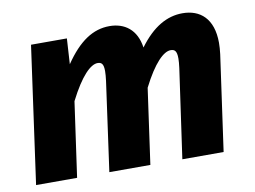

<svg xmlns="http://www.w3.org/2000/svg" viewBox="-64 -641 972 733"><g transform="rotate(-10 421.5 -274.5)"><path d="M463 0 504 -292C549 -381 588 -418 615 -418C630 -418 639 -412 639 -382C639 -372 638 -360 636 -345L587 0H747L799 -370C801 -386 802 -401 802 -414C802 -508 752 -549 684 -549C624 -549 568 -518 515 -446C505 -517 459 -549 401 -549C337 -549 282 -513 227 -432L233 -531H94L20 0H179L220 -290C266 -381 305 -418 332 -418C347 -418 355 -411 355 -383C355 -373 354 -361 352 -345L304 0Z"/></g></svg>

Font: Fira Sans OT
Style: Bold Italic
Weight: 700
Italic angle: -8°
Designer: Carrois Corporate & Edenspiekermann
Foundry: Carrois Corporate GbR & Edenspiekermann AG
Version: Version 2.001